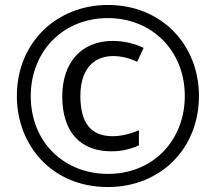

<svg xmlns="http://www.w3.org/2000/svg" viewBox="-20 -744 870 774"><path d="M415 10C626 10 782 -144 782 -357C782 -563 632 -724 415 -724C211 -724 48 -575 48 -357C48 -158 189 10 415 10ZM415 -43C240 -43 104 -169 104 -357C104 -533 230 -671 415 -671C593 -671 725 -539 725 -357C725 -181 600 -43 415 -43ZM429 -134C468 -134 505 -142 540 -158V-219C503 -203 467 -195 434 -195C348 -195 304 -246 304 -358C304 -460 354 -518 436 -518C467 -518 499 -511 533 -495L559 -551C519 -570 477 -579 434 -579C308 -579 231 -492 231 -355C231 -213 303 -134 429 -134Z"/></svg>

Font: Noto Sans Gujarati ExtraCondensed
Style: Regular
Weight: 400
Width: 2
Designer: Jelle Bosma - Monotype Design Team, Universal Thirst
Foundry: Monotype Imaging Inc.
Version: Version 2.106